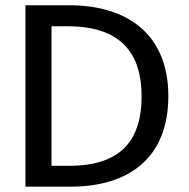

<svg xmlns="http://www.w3.org/2000/svg" viewBox="-20 -699 707 719"><path d="M75.2 -679.2V0H245.1C458 0 610.4 -104 610.4 -338.9C610.4 -573.7 453.1 -679.2 240.2 -679.2ZM233.9 -600.6C432.6 -600.6 510.3 -499.5 510.3 -338.4C510.3 -179.2 438 -78.1 239.3 -78.1H172.9V-600.6Z"/></svg>

Font: Inder
Style: Regular
Weight: 400
Designer: Irina Smirnova
Foundry: Irina Smirnova
Version: Version 1.001